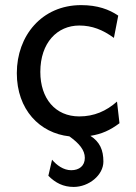

<svg xmlns="http://www.w3.org/2000/svg" viewBox="-20 -528 538 758"><path d="M300.3 -507.8C145 -507.8 46.4 -386.7 46.4 -239.3C46.4 -95.2 136.7 -2.4 253.9 10.3C293 38.1 314.9 64.9 314.9 95.2C314.9 127 292.5 144 261.2 144C230.5 144 203.6 124 185.5 102.5L170.9 166C199.2 194.3 230 210 271 210C330.6 210 388.2 163.6 388.2 109.9C388.2 64.9 374.5 32.2 336.9 8.3C381.3 1.5 415.5 -14.2 451.7 -41.5L441.9 -127C399.4 -89.4 351.6 -68.4 293 -68.4C198.2 -68.4 139.2 -139.2 139.2 -244.1C139.2 -359.4 206.1 -427.2 293 -427.2C343.3 -427.2 385.7 -410.6 429.7 -378.4L446.8 -466.3C411.1 -490.7 365.2 -507.8 300.3 -507.8Z"/></svg>

Font: Andika
Style: Regular
Weight: 400
Designer: Victor Gaultney, Annie Olsen, Julie Remington, Don Collingsworth, Eric Hays
Foundry: SIL International
Version: Version 1.000